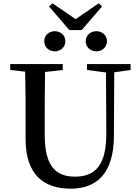

<svg xmlns="http://www.w3.org/2000/svg" viewBox="-20 -1125 847 1163"><path d="M499 -875C499 -839 529 -814 564 -814C598 -814 628 -839 628 -875C628 -912 598 -936 564 -936C529 -936 499 -912 499 -875ZM475 -943 598 -1086 578 -1105 438 -1009 298 -1105 277 -1086 400 -943ZM312 -814C346 -814 376 -839 376 -875C376 -912 346 -936 312 -936C277 -936 248 -912 248 -875C248 -839 277 -814 312 -814ZM771 -737H507V-701L622 -686L624 -320C625 -128 560 -55 434 -55C319 -55 251 -118 251 -306V-397C251 -496 251 -593 253 -689L360 -701V-737H42V-701L132 -691C135 -593 135 -494 135 -397V-283C135 -67 245 18 408 18C567 18 669 -76 670 -301L672 -687L771 -701Z"/></svg>

Font: Source Han Serif CN SemiBold
Style: Regular
Weight: 600
Designer: Ryoko NISHIZUKA 西塚涼子 (kana & ideographs); Frank Grießhammer (Latin, Greek & Cyrillic); Wenlong ZHANG 张文龙 (bopomofo); San
Foundry: Adobe Systems Incorporated
Version: Version 1.000;PS 1;hotconv 16.6.53;makeotf.lib2.5.65590